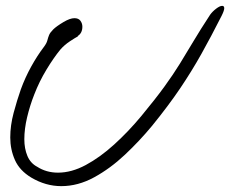

<svg xmlns="http://www.w3.org/2000/svg" viewBox="-20 -601 785 655"><path d="M189 34Q136 34 87 5Q47 -19 31 -55Q15 -91 15 -132Q15 -173 26.5 -216Q38 -259 51 -296Q66 -337 86.5 -374Q107 -411 129 -440Q139 -453 141.5 -463Q144 -473 147.5 -481.5Q151 -490 161.5 -500.5Q172 -511 197 -526Q219 -539 234 -539Q248 -539 254.5 -530Q261 -521 261 -510Q261 -488 245 -478L246 -477Q238 -473 219 -460.5Q200 -448 186 -432Q163 -404 138.5 -363.5Q114 -323 97 -279Q82 -241 72.5 -201Q63 -161 63 -126Q63 -94 73.5 -69Q84 -44 107 -32Q138 -12 178 -12Q224 -12 272.5 -38Q321 -64 369.5 -108Q418 -152 462 -205Q510 -263 540.5 -305Q571 -347 593.5 -383.5Q616 -420 639.5 -459.5Q663 -499 697 -551Q705 -562 717.5 -571.5Q730 -581 738 -581Q745 -581 745 -573Q745 -565 736 -547Q700 -476 667 -417Q634 -358 594.5 -299.5Q555 -241 499 -172Q456 -120 406 -73Q356 -26 301 4Q246 34 189 34Z"/></svg>

Font: Grape Nuts
Style: Regular
Weight: 400
Designer: Robert E. Leuschke
Foundry: Robert E. Leuschke
Version: Version 1.010; ttfautohint (v1.8.3)